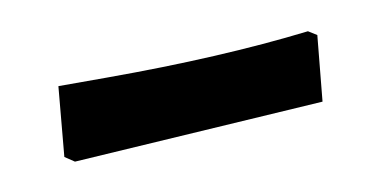

<svg xmlns="http://www.w3.org/2000/svg" viewBox="-28 -357 356 179"><g transform="rotate(-10 150.0 -267.0)"><path d="M76 -298Q184 -298 268 -308L276 -303L270 -241L33 -226L24 -232L30 -298Z"/></g></svg>

Font: Almendra SC
Style: Bold
Weight: 700
Designer: Ana Sanfelippo
Foundry: Ana Sanfelippo
Version: Version 1.003